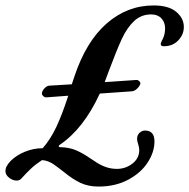

<svg xmlns="http://www.w3.org/2000/svg" viewBox="-75 -649 696 706"><path d="M601 -550Q601 -522 580.5 -500.5Q560 -479 528 -479Q521 -479 518.5 -481Q516 -483 516 -489Q516 -491 524 -507Q532 -523 532 -545Q532 -567 518.5 -581.5Q505 -596 481 -596Q444 -596 418 -571.5Q392 -547 373 -506Q354 -465 324 -385L310 -347L427 -355Q433 -355 437.5 -350Q442 -345 441 -340Q437 -330 427.5 -321.5Q418 -313 407 -313L292 -305Q232 -175 144 -116Q141 -114 141 -111Q141 -108 145 -108Q180 -107 204.5 -96.5Q229 -86 255 -68Q260 -65 278 -53Q296 -41 315 -34.5Q334 -28 355 -28Q387 -28 412 -47.5Q437 -67 437 -97Q437 -107 433 -119Q429 -131 429 -138Q429 -152 438 -160.5Q447 -169 458 -169Q493 -169 493 -129Q493 -90 468 -51.5Q443 -13 396 12Q349 37 287 37Q249 37 220 23Q191 9 162 -15Q156 -19 138.5 -33Q121 -47 106.5 -53.5Q92 -60 79 -60Q56 -45 39.5 -29.5Q23 -14 3 8Q-3 15 -14 15Q-28 15 -41.5 4.5Q-55 -6 -55 -20Q-55 -38 -35 -58Q-15 -78 16.5 -91Q48 -104 82 -104Q111 -137 132.5 -183Q154 -229 176 -297L95 -291Q89 -291 84 -295.5Q79 -300 79 -305Q79 -313 87.5 -323Q96 -333 106 -334L189 -339L198 -366Q241 -496 317 -562.5Q393 -629 490 -629Q545 -629 573 -605.5Q601 -582 601 -550Z"/></svg>

Font: EB Garamond Medium
Style: Italic
Weight: 500
Italic angle: -17.2°
Designer: Georg Duffner and Octavio Pardo
Foundry: Georg Duffner
Version: Version 1.000